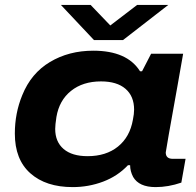

<svg xmlns="http://www.w3.org/2000/svg" viewBox="-20 -744 794 776"><path d="M660.2 -724.1 477.1 -582H359.9L226.1 -724.1H346.2L425.8 -641.1L534.2 -724.1ZM273.9 12.2Q165.5 12.2 102.8 -43.5Q40 -99.1 40 -204.1Q40 -286.6 69.8 -358.9Q105.5 -447.8 181.9 -493.4Q258.3 -539.1 356.9 -539.1Q493.7 -539.1 545.9 -456.1H554.2L590.8 -526.9H720.2L698.2 -401.9Q649.9 -133.8 649.9 -127.9Q649.9 -102.1 678.2 -102.1H730L712.9 -5.9Q660.2 12.2 608.9 12.2Q542 12.2 518.1 -28.8Q505.9 -52.2 505.9 -76.2H497.1Q455.6 -32.2 397 -10Q338.4 12.2 273.9 12.2ZM334 -112.8Q408.7 -112.8 456.8 -151.6Q504.9 -190.4 517.1 -259.8Q522 -283.7 522 -300.8Q522 -355 487.3 -385Q452.6 -415 388.2 -415Q314.9 -415 267.1 -376.7Q219.2 -338.4 208 -271Q203.1 -238.8 203.1 -223.1Q203.1 -170.9 237.1 -141.8Q271 -112.8 334 -112.8Z"/></svg>

Font: Archivo Expanded
Style: Bold Italic
Weight: 700
Width: 7
Italic angle: -10°
Designer: Hector Gatti
Foundry: Omnibus-Type
Version: Version 2.001